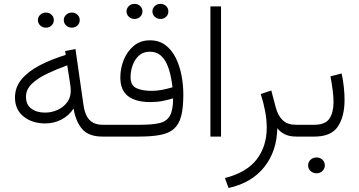

<svg xmlns="http://www.w3.org/2000/svg" viewBox="-20 -690 1816 970"><path d="M302.2 -588.4Q302.2 -604 314 -615.2Q325.7 -626.5 342.8 -626.5Q359.9 -626.5 371.3 -615.5Q382.8 -604.5 382.8 -588.4Q382.8 -572.3 371.3 -561.3Q359.9 -550.3 342.8 -550.3Q325.7 -550.3 314 -561.5Q302.2 -572.8 302.2 -588.4ZM171.4 -588.4Q171.4 -604 183.1 -615.2Q194.8 -626.5 211.9 -626.5Q229 -626.5 240.5 -615.5Q252 -604.5 252 -588.4Q252 -572.3 240.5 -561.3Q229 -550.3 211.9 -550.3Q194.8 -550.3 183.1 -561.5Q171.4 -572.8 171.4 -588.4ZM497.6 0Q427.7 0 395 -38.3Q362.3 -76.7 351.6 -141.6Q328.6 -106 290.8 -86.2Q252.9 -66.4 208 -66.4Q143.1 -66.4 99.4 -101.1Q55.7 -135.7 55.7 -197.3Q55.7 -250 89.8 -290.3Q124 -330.6 182.1 -360.6Q240.2 -390.6 312 -412.6L309.1 -432.1L361.3 -442.4L401.9 -158.2Q408.7 -109.4 431.9 -84.5Q455.1 -59.6 498.5 -59.6H521V0ZM337.4 -231Q337.4 -238.8 336.7 -246.3Q335.9 -253.9 335 -262.2L319.8 -359.9Q265.6 -340.3 218 -317.6Q170.4 -294.9 140.9 -266.6Q111.3 -238.3 111.3 -201.2Q111.3 -161.1 138.4 -141.1Q165.5 -121.1 207.5 -121.1Q241.2 -121.1 271 -134.8Q300.8 -148.4 319.1 -173.1Q337.4 -197.8 337.4 -231Z M750 -632.3Q750 -647.9 761.7 -659.2Q773.4 -670.4 790.5 -670.4Q807.6 -670.4 819.1 -659.4Q830.6 -648.4 830.6 -632.3Q830.6 -616.2 819.1 -605.2Q807.6 -594.2 790.5 -594.2Q773.4 -594.2 761.7 -605.5Q750 -616.7 750 -632.3ZM619.1 -632.3Q619.1 -647.9 630.9 -659.2Q642.6 -670.4 659.7 -670.4Q676.8 -670.4 688.2 -659.4Q699.7 -648.4 699.7 -632.3Q699.7 -616.2 688.2 -605.2Q676.8 -594.2 659.7 -594.2Q642.6 -594.2 630.9 -605.5Q619.1 -616.7 619.1 -632.3ZM687 -59.6Q749 -59.6 785.6 -68.1Q822.3 -76.7 838.4 -105.2Q854.5 -133.8 854.5 -192.9Q827.6 -185.1 800.5 -179.7Q773.4 -174.3 740.2 -174.3Q665 -174.3 626.5 -204.6Q587.9 -234.9 587.9 -298.3Q587.9 -344.7 605.2 -387.7Q622.6 -430.7 656 -458.5Q689.5 -486.3 737.3 -486.3Q784.2 -486.3 816.4 -461.7Q848.6 -437 868.4 -396.7Q888.2 -356.4 897.2 -308.1Q906.2 -259.8 906.2 -211.9Q906.2 -145 895.3 -103.3Q884.3 -61.5 858.6 -39.1Q833 -16.6 789.6 -8.3Q746.1 0 681.2 0H501.5V-59.6ZM746.6 -231Q773.9 -231 800 -236.3Q826.2 -241.7 851.6 -249Q848.1 -277.8 841.6 -309.1Q835 -340.3 822.5 -367.7Q810.1 -395 789.3 -411.9Q768.6 -428.7 736.8 -428.7Q703.1 -428.7 681.6 -408.9Q660.2 -389.2 649.9 -359.6Q639.6 -330.1 639.6 -300.8Q639.6 -258.3 669.2 -244.6Q698.7 -231 746.6 -231Z M1096.7 -657.7V0H1043V-657.7Z M1477.1 0Q1440.4 0 1416.7 -12.7Q1393.1 -25.4 1380.9 -42.5Q1378.9 73.7 1315.2 153.8Q1251.5 233.9 1134.8 259.8L1116.2 209.5Q1225.6 181.6 1276.6 115.5Q1327.6 49.3 1327.6 -44.9Q1327.6 -84 1319.8 -126.5Q1312 -168.9 1297.4 -214.8L1350.6 -232.9L1373.5 -146Q1384.3 -105 1408.7 -82.3Q1433.1 -59.6 1474.6 -59.6H1498.5V0Z M1478.5 -59.6H1567.4Q1623.5 -59.6 1644.3 -90.8Q1665 -122.1 1665 -174.3Q1665 -202.6 1660.4 -237.1Q1655.8 -271.5 1649.4 -304.2L1706.1 -318.8Q1720.7 -248.5 1720.7 -185.1Q1720.7 -101.1 1686.8 -50.5Q1652.8 0 1568.4 0H1478.5ZM1536.6 145.5Q1536.6 128.9 1548.8 117.2Q1561 105.5 1579.1 105.5Q1596.7 105.5 1608.9 116.9Q1621.1 128.4 1621.1 145.5Q1621.1 162.1 1608.9 173.8Q1596.7 185.5 1579.1 185.5Q1561 185.5 1548.8 173.8Q1536.6 162.1 1536.6 145.5Z"/></svg>

Font: Vazirmatn RD UI FD ExtraLight
Style: Regular
Weight: 200
Designer: Saber Rastikerdar
Foundry: Saber Rastikerdar
Version: Version 33.003